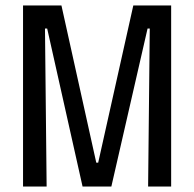

<svg xmlns="http://www.w3.org/2000/svg" viewBox="-20 -680 708 700"><path d="M64 0V-660H204L331 -87H338L466 -660H604V0H520L526 -576H518L386 0H281L152 -576H144L150 0Z"/></svg>

Font: Bricolage Grotesque 24pt Condensed
Style: Regular
Weight: 400
Width: 3
Designer: Mathieu Triay
Foundry: Atelier Triay
Version: Version 1.001;gftools[0.9.33.dev8+g029e19f]